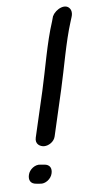

<svg xmlns="http://www.w3.org/2000/svg" viewBox="-48 -667 322 669"><g transform="rotate(-5 113.5 -333.0)"><path d="M53 -31 65 -30C83 -27 104 -43 108 -62C112 -79 106 -94 84 -95L72 -96C54 -99 33 -83 29 -64C25 -47 31 -32 53 -31ZM130 -190 167 -351C184 -425 198 -514 220 -583L225 -599C228 -608 228 -617 225 -624C211 -652 172 -631 162 -609L161 -608L156 -590C132 -517 118 -425 101 -351L64 -191C59 -169 76 -159 91 -159C106 -159 126 -171 130 -190Z"/></g></svg>

Font: Stray Cat
Style: ExBdCnObl
Weight: 800
Version: Version 1.0